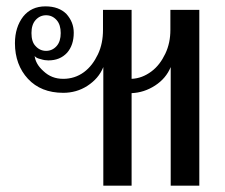

<svg xmlns="http://www.w3.org/2000/svg" viewBox="-20 -584 709 604"><path d="M607 -553C607 -553 516 -553 516 -553C516 -553 516 -490 516 -490C516 -463 511 -438 500 -415C489 -392 475 -373 456 -359C437 -345 417 -337 394 -336C394 -336 394 -553 394 -553C394 -553 304 -553 304 -553C304 -553 304 -490 304 -490C304 -462 299 -436 288 -413C277 -390 263 -371 244 -357C225 -343 203 -336 179 -336C154 -336 134 -344 117 -360C100 -375 91 -391 89 -408C92 -403 99 -400 108 -398C117 -395 125 -394 132 -394C157 -394 176 -402 191 -418C205 -434 212 -455 212 -481C212 -504 204 -523 189 -540C173 -556 151 -564 123 -564C93 -564 70 -553 53 -532C36 -510 27 -482 27 -448C27 -403 41 -365 68 -336C95 -307 132 -292 179 -292C206 -292 232 -299 255 -314C278 -329 295 -348 305 -373C305 -373 305 0 305 0C305 0 394 0 394 0C394 0 394 -291 394 -291C420 -292 445 -300 468 -315C491 -330 507 -349 517 -373C517 -373 517 0 517 0C517 0 607 0 607 0C607 0 607 -553 607 -553ZM92 -521C101 -531 112 -536 125 -536C138 -536 149 -531 158 -521C167 -511 171 -497 171 -480C171 -463 167 -449 158 -439C149 -429 138 -424 125 -424C112 -424 101 -429 92 -439C83 -448 79 -462 79 -480C79 -497 83 -511 92 -521Z"/></svg>

Font: BUSH 25 TRIRONG
Style: Regular
Weight: 400
Designer: Katatrad Team
Foundry: CadsonDemak